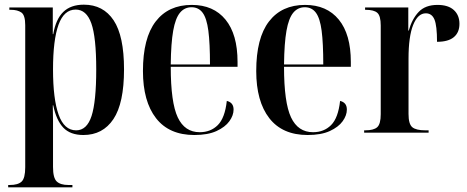

<svg xmlns="http://www.w3.org/2000/svg" viewBox="-20 -568 2000 822"><path d="M15 234V224H22Q57 224 72.5 209.5Q88 195 88 148V-460Q88 -503 71.5 -514.5Q55 -526 27 -526H20V-536H206V-422H208Q219 -486 251 -517Q283 -548 339 -548Q422 -548 466.5 -481Q511 -414 511 -271Q511 -126 465.5 -58Q420 10 337 10Q281 10 251 -21.5Q221 -53 208 -117H206Q207 -83 207 -49.5Q207 -16 207 18V147Q207 194 223 209Q239 224 273 224H290V234ZM306 -10Q352 -10 372 -71.5Q392 -133 392 -271Q392 -409 371 -468Q350 -527 304 -527Q254 -527 230.5 -462Q207 -397 207 -271Q207 -144 231 -77Q255 -10 306 -10Z M812 10Q704 10 648 -62Q592 -134 592 -264Q592 -405 646.5 -476Q701 -547 801 -547Q894 -547 945.5 -484Q997 -421 997 -303V-282H711Q711 -129 741 -65.5Q771 -2 835 -2Q882 -2 912.5 -32.5Q943 -63 951 -136Q980 -129 980 -99Q980 -74 962 -49Q944 -24 907 -7Q870 10 812 10ZM879 -292Q879 -383 872 -436.5Q865 -490 847.5 -513.5Q830 -537 800 -537Q770 -537 750.5 -513.5Q731 -490 721.5 -436.5Q712 -383 711 -292Z M1297 10Q1189 10 1133 -62Q1077 -134 1077 -264Q1077 -405 1131.5 -476Q1186 -547 1286 -547Q1379 -547 1430.5 -484Q1482 -421 1482 -303V-282H1196Q1196 -129 1226 -65.5Q1256 -2 1320 -2Q1367 -2 1397.5 -32.5Q1428 -63 1436 -136Q1465 -129 1465 -99Q1465 -74 1447 -49Q1429 -24 1392 -7Q1355 10 1297 10ZM1364 -292Q1364 -383 1357 -436.5Q1350 -490 1332.5 -513.5Q1315 -537 1285 -537Q1255 -537 1235.5 -513.5Q1216 -490 1206.5 -436.5Q1197 -383 1196 -292Z M1539 0V-10H1544Q1580 -10 1595 -23.5Q1610 -37 1610 -79V-459Q1610 -500 1595.5 -513Q1581 -526 1546 -526H1543V-536H1728V-437H1730Q1744 -487 1772.5 -517Q1801 -547 1853 -547Q1899 -547 1923 -525Q1947 -503 1947 -466Q1947 -429 1923 -409Q1899 -389 1851 -389Q1851 -458 1840 -484.5Q1829 -511 1803 -511Q1769 -511 1749 -461.5Q1729 -412 1729 -317V-80Q1729 -37 1745 -23.5Q1761 -10 1801 -10H1815V0Z"/></svg>

Font: Noto Serif Display Condensed SemiBold
Style: Regular
Weight: 600
Width: 3
Designer: Monotype Design Team
Foundry: Monotype Imaging Inc.
Version: Version 2.009